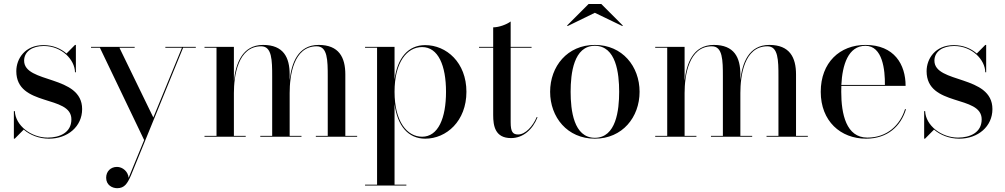

<svg xmlns="http://www.w3.org/2000/svg" viewBox="-20 -700 5144 983"><path d="M55.5 10 101.5 -36.5C134.5 -8 180.5 10 230.5 10C327 10 400.5 -52.5 400.5 -141.5C400.5 -318 103.5 -271 103.5 -389.5C103.5 -437.5 147.5 -464.5 204 -464.5C296.5 -464.5 363 -394 364 -330H368.5V-470H364L320.5 -426C291.5 -451.5 251 -469 203 -469C108 -469 63.5 -399.5 63.5 -335.5C63.5 -151 345.5 -216 345.5 -89C345.5 -20 284 4.5 224.5 4.5C139.5 4.5 59 -57 56 -131H51V10Z M669.5 -455.5V-460H446V-455.5H491.5L718 17L638.5 210.5C636 178 607.5 154.5 579 154.5C547 154.5 523.5 177 523.5 210C523.5 248 555 263.5 580 263.5C618 263.5 632.5 239 650.5 198L917.5 -455.5H982.5V-460H826.5V-455.5H911.5L765 -98.5L591.5 -455.5Z M1027 -4.5V0H1238V-4.5H1177.5V-223.5C1177.5 -311.5 1198 -463 1317 -463C1372.5 -463 1373.5 -392 1373.5 -308V-4.5H1312.5V0H1523.5V-4.5H1463V-223.5C1463 -311.5 1482 -463 1601.5 -463C1657 -463 1658 -392 1658 -308V-4.5H1597V0H1808.5V-4.5H1748V-319C1748 -406 1715.5 -470 1611.5 -470C1505 -470 1472.5 -376 1463 -290V-319C1463 -406 1431.5 -470 1327 -470C1220 -470 1187 -373.5 1177.5 -286.5V-460H1027V-455.5H1088.5V-4.5Z M1849 245.5V250H2060.5V245.5H2000V-167.5C2014.5 -55.5 2070 10 2157 10C2265.5 10 2368 -80 2368 -230C2368 -380 2265.5 -469 2157 -469C2070 -469 2014.5 -404 2000 -292.5V-460H1849V-455.5H1910.5V245.5ZM2000 -230C2000 -381.5 2063.5 -459 2141 -459C2224 -459 2263.5 -364 2263.5 -230C2263.5 -96 2224 0 2141 0C2063.5 0 2000 -78.5 2000 -230Z M2732 -99.5 2728 -101C2708.5 -54 2670 -11.5 2633 -11.5C2605.5 -11.5 2594.5 -24.5 2594.5 -74.5V-455.5H2701.5V-460H2594.5V-590C2574.5 -575 2535 -560 2505 -560V-460H2432.5V-455.5H2505V-111C2505 -56 2514.5 7 2596.5 7C2658 7 2707.5 -37 2732 -99.5Z M3025.5 -634.5 3166.5 -566.5 3168.5 -569.5 3058.5 -679.5H2993.5L2883.5 -569.5L2886 -566.5ZM2796.5 -230C2796.5 -100 2884.5 10 3025.5 10C3166.5 10 3254.5 -100 3254.5 -230C3254.5 -360 3166.5 -470 3025.5 -470C2884.5 -470 2796.5 -360 2796.5 -230ZM2901.5 -230C2901.5 -324 2917 -465.5 3025.5 -465.5C3134.5 -465.5 3150 -324 3150 -230C3150 -136 3134.5 5.5 3025.5 5.5C2917 5.5 2901.5 -136 2901.5 -230Z M3334.5 -4.5V0H3545.5V-4.5H3485V-223.5C3485 -311.5 3505.5 -463 3624.5 -463C3680 -463 3681 -392 3681 -308V-4.5H3620V0H3831V-4.5H3770.5V-223.5C3770.5 -311.5 3789.5 -463 3909 -463C3964.5 -463 3965.5 -392 3965.5 -308V-4.5H3904.5V0H4116V-4.5H4055.5V-319C4055.5 -406 4023 -470 3919 -470C3812.5 -470 3780 -376 3770.5 -290V-319C3770.5 -406 3739 -470 3634.5 -470C3527.5 -470 3494.5 -373.5 3485 -286.5V-460H3334.5V-455.5H3396V-4.5Z M4618.5 -141H4613.5C4588.5 -60 4522.5 4.5 4420.5 4.5C4312.5 4.5 4287 -116 4287 -230C4287 -240 4287 -250.5 4287.5 -260.5H4616.5C4616.5 -369.5 4559 -470 4411 -470C4280 -470 4182 -380 4182 -230C4182 -80 4283.5 10 4414 10C4525 10 4592.5 -55 4618.5 -141ZM4411 -465.5C4499 -465.5 4511.5 -341.5 4510.5 -265H4287.5C4292.5 -367.5 4322.5 -465.5 4411 -465.5Z M4716 10 4762 -36.5C4795 -8 4841 10 4891 10C4987.5 10 5061 -52.5 5061 -141.5C5061 -318 4764 -271 4764 -389.5C4764 -437.5 4808 -464.5 4864.5 -464.5C4957 -464.5 5023.5 -394 5024.5 -330H5029V-470H5024.5L4981 -426C4952 -451.5 4911.5 -469 4863.5 -469C4768.5 -469 4724 -399.5 4724 -335.5C4724 -151 5006 -216 5006 -89C5006 -20 4944.5 4.5 4885 4.5C4800 4.5 4719.5 -57 4716.5 -131H4711.5V10Z"/></svg>

Font: Bodoni* 36pt
Style: Regular
Weight: 400
Version: Version 2.3